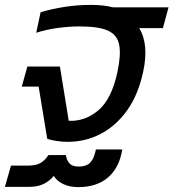

<svg xmlns="http://www.w3.org/2000/svg" viewBox="-66 -570 709 785"><path d="M210 10Q191 10 166 6.5Q141 3 127 -3L92 -216H23L46 -298H179L215 -76Q281 -73 335.5 -118.5Q390 -164 414 -275Q429 -345 421.5 -386Q414 -427 376 -444.5Q338 -462 259 -462Q219 -462 172.5 -456Q126 -450 82 -436L100 -520Q143 -533 196 -541.5Q249 -550 306 -550Q332 -550 354.5 -547.5Q377 -545 396 -540H623L600 -455H503Q544 -389 519 -275Q499 -182 453.5 -118.5Q408 -55 345.5 -22.5Q283 10 210 10ZM254 195Q218 195 191.5 182Q165 169 154 149Q138 169 113.5 181.5Q89 194 53 194H-46L-21 107H50Q79 107 97.5 97.5Q116 88 132 64H203Q207 86 218.5 98.5Q230 111 256 111Q286 111 301.5 96Q317 81 324 50L326 41H434L431 56Q417 122 372 158.5Q327 195 254 195Z"/></svg>

Font: Kanit
Style: Italic
Weight: 400
Italic angle: -12°
Designer: Katatrad Team
Foundry: CadsonDemak
Version: Version 2.000; ttfautohint (v1.8.3)